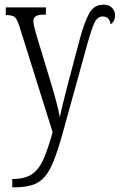

<svg xmlns="http://www.w3.org/2000/svg" viewBox="-20 -568 518 828"><path d="M33 204Q87 204 117.5 183.5Q148 163 167.5 118.5Q187 74 207 2L66 -447Q55 -484 44.5 -493.5Q34 -503 8 -503H5V-536H178V-505H173Q144 -505 134 -498Q124 -491 124 -477Q124 -466 128.5 -448.5Q133 -431 140 -407L194 -229Q211 -174 222 -132Q233 -90 238 -63Q244 -91 252.5 -126Q261 -161 272 -203L325 -403Q344 -472 364.5 -510Q385 -548 427 -548Q449 -548 462.5 -535Q476 -522 476 -501Q476 -486 470 -476.5Q464 -467 457 -463Q452 -497 423 -497Q399 -497 386 -467Q373 -437 358 -383L249 11Q229 82 211 127Q193 172 171 196.5Q149 221 117 230.5Q85 240 38 240H33Z"/></svg>

Font: Noto Serif ExtraCondensed Light
Style: Regular
Weight: 300
Width: 2
Designer: Monotype Design Team
Foundry: Monotype Imaging Inc.
Version: Version 2.014; ttfautohint (v1.8.4.7-5d5b)